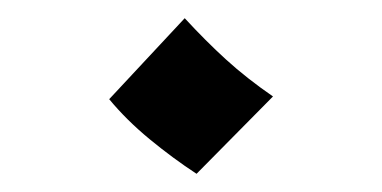

<svg xmlns="http://www.w3.org/2000/svg" viewBox="-20 -404 420 211"><path d="M196 -213Q170 -230 144.5 -251Q119 -272 100 -295L183 -384Q206 -359 228.5 -338.5Q251 -318 280 -298Z"/></svg>

Font: Marhey Light
Style: Regular
Weight: 300
Designer: Nur Syamsi & Bustanul Arifin
Foundry: Namelatype
Version: Version 1.000